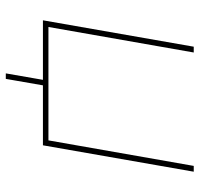

<svg xmlns="http://www.w3.org/2000/svg" viewBox="-33 -527 688 662"><g transform="rotate(90 311.0 -196.0)"><path d="M161 -520 73 -19H464L552 -520H572L481 0H50L141 -520ZM257 -10H276L252 128H233Z"/></g></svg>

Font: Fixel Italic Variable Display Thin
Style: Italic
Weight: 100
Italic angle: -10°
Designer: AlfaBravo + MacPaw
Foundry: Kyrylo Tkachov, Marchela Mozhyna, Serhii Makarenko, Maria Weinstein, Zakhar Kryvoshyya
Version: Version 1.210;Glyphs 3.2 (3217)